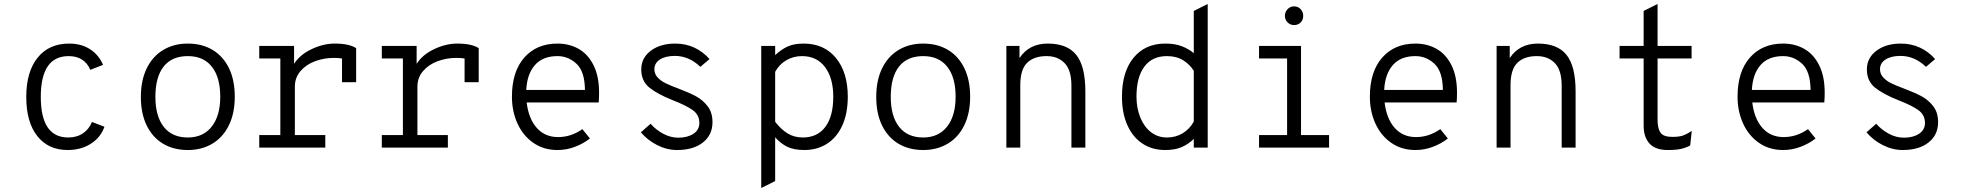

<svg xmlns="http://www.w3.org/2000/svg" viewBox="-20 -742 9896 965"><path d="M112 -255Q112 -381 169 -452Q226 -523 328 -523Q388 -523 432 -495Q476 -467 498 -416L434 -391Q404 -460 325 -460Q185 -460 185 -255Q185 -51 323 -51Q366 -51 397 -72Q428 -93 442 -129L505 -105Q486 -51 436.5 -19.5Q387 12 320 12Q223 12 167.5 -58Q112 -128 112 -255Z M688 -255Q688 -338 717.5 -398.5Q747 -459 800.5 -491Q854 -523 924 -523Q995 -523 1048 -491.5Q1101 -460 1130.5 -400Q1160 -340 1160 -256Q1160 -173 1130.5 -112.5Q1101 -52 1047.5 -20Q994 12 924 12Q853 12 800 -19.5Q747 -51 717.5 -111Q688 -171 688 -255ZM1087 -256Q1087 -353 1045 -406.5Q1003 -460 924 -460Q844 -460 802.5 -407.5Q761 -355 761 -255Q761 -158 803 -104.5Q845 -51 924 -51Q1001 -51 1044 -105.5Q1087 -160 1087 -256Z M1770 -500V-329H1699V-448Q1681 -451 1657 -451Q1609 -451 1564 -434.5Q1519 -418 1490.5 -385Q1462 -352 1462 -307V-63H1615V0H1283V-63H1389V-448H1283V-511H1458V-421Q1487 -467 1546 -495Q1605 -523 1662 -523Q1735 -523 1770 -500Z M2386 -500V-329H2315V-448Q2297 -451 2273 -451Q2225 -451 2180 -434.5Q2135 -418 2106.5 -385Q2078 -352 2078 -307V-63H2231V0H1899V-63H2005V-448H1899V-511H2074V-421Q2103 -467 2162 -495Q2221 -523 2278 -523Q2351 -523 2386 -500Z M2989 -227H2627Q2637 -145 2678 -99Q2719 -53 2785 -53Q2850 -53 2907 -93L2945 -46Q2912 -20 2869.5 -4Q2827 12 2782 12Q2712 12 2660 -24.5Q2608 -61 2580.5 -122Q2553 -183 2553 -256Q2553 -382 2615 -452.5Q2677 -523 2782 -523Q2841 -523 2888 -496.5Q2935 -470 2963 -414.5Q2991 -359 2991 -276Q2991 -249 2989 -227ZM2920 -290Q2919 -383 2877.5 -421.5Q2836 -460 2782 -460Q2708 -460 2668.5 -415Q2629 -370 2625 -290Z M3201 -77 3250 -120Q3276 -90 3313 -70Q3350 -50 3389 -50Q3435 -50 3465 -69.5Q3495 -89 3495 -124Q3495 -165 3461 -189Q3427 -213 3362 -238Q3284 -269 3243.5 -302Q3203 -335 3203 -393Q3203 -451 3251 -487Q3299 -523 3374 -523Q3426 -523 3470 -502.5Q3514 -482 3546 -445L3500 -406Q3443 -461 3372 -461Q3325 -461 3297 -443Q3269 -425 3269 -394Q3269 -370 3285.5 -352.5Q3302 -335 3325.5 -323.5Q3349 -312 3392 -296Q3445 -276 3479 -257.5Q3513 -239 3537 -207.5Q3561 -176 3561 -128Q3561 -64 3513 -26Q3465 12 3383 12Q3332 12 3283.5 -12.5Q3235 -37 3201 -77Z M3806 -511H3876V-465Q3906 -493 3938 -508Q3970 -523 4019 -523Q4122 -523 4181.5 -450.5Q4241 -378 4241 -256Q4241 -172 4213.5 -111.5Q4186 -51 4136.5 -19.5Q4087 12 4023 12Q3969 12 3935.5 -5Q3902 -22 3876 -52V168L3806 203ZM4168 -256Q4168 -350 4126.5 -405Q4085 -460 4011 -460Q3968 -460 3932.5 -439.5Q3897 -419 3876 -381V-130Q3905 -92 3938.5 -71.5Q3972 -51 4015 -51Q4088 -51 4128 -104Q4168 -157 4168 -256Z M4384 -255Q4384 -338 4413.5 -398.5Q4443 -459 4496.5 -491Q4550 -523 4620 -523Q4691 -523 4744 -491.5Q4797 -460 4826.5 -400Q4856 -340 4856 -256Q4856 -173 4826.5 -112.5Q4797 -52 4743.5 -20Q4690 12 4620 12Q4549 12 4496 -19.5Q4443 -51 4413.5 -111Q4384 -171 4384 -255ZM4783 -256Q4783 -353 4741 -406.5Q4699 -460 4620 -460Q4540 -460 4498.5 -407.5Q4457 -355 4457 -255Q4457 -158 4499 -104.5Q4541 -51 4620 -51Q4697 -51 4740 -105.5Q4783 -160 4783 -256Z M5435 -283V0H5365V-312Q5365 -389 5331 -424.5Q5297 -460 5240 -460Q5177 -460 5142.5 -426.5Q5108 -393 5108 -314V0H5038V-511H5104V-450Q5152 -523 5246 -523Q5344 -523 5389.5 -466Q5435 -409 5435 -283Z M5619 -256Q5619 -381 5677.5 -452Q5736 -523 5837 -523Q5885 -523 5919 -510Q5953 -497 5980 -475V-687L6050 -722V0H5980V-44Q5954 -18 5920 -3Q5886 12 5837 12Q5770 12 5721 -21Q5672 -54 5645.5 -114.5Q5619 -175 5619 -256ZM5980 -131V-386Q5961 -417 5927.5 -438.5Q5894 -460 5845 -460Q5771 -460 5731.5 -407Q5692 -354 5692 -256Q5692 -199 5711 -152Q5730 -105 5764.5 -78Q5799 -51 5845 -51Q5889 -51 5924 -72Q5959 -93 5980 -131Z M6438 -662Q6438 -682 6451.5 -696Q6465 -710 6484 -710Q6504 -710 6517 -696Q6530 -682 6530 -662Q6530 -642 6517 -629Q6504 -616 6484 -616Q6465 -616 6451.5 -629.5Q6438 -643 6438 -662ZM6660 -63V0H6308V-63H6449V-448H6308V-511H6519V-63Z M7301 -227H6939Q6949 -145 6990 -99Q7031 -53 7097 -53Q7162 -53 7219 -93L7257 -46Q7224 -20 7181.5 -4Q7139 12 7094 12Q7024 12 6972 -24.5Q6920 -61 6892.5 -122Q6865 -183 6865 -256Q6865 -382 6927 -452.5Q6989 -523 7094 -523Q7153 -523 7200 -496.5Q7247 -470 7275 -414.5Q7303 -359 7303 -276Q7303 -249 7301 -227ZM7232 -290Q7231 -383 7189.5 -421.5Q7148 -460 7094 -460Q7020 -460 6980.5 -415Q6941 -370 6937 -290Z M7899 -283V0H7829V-312Q7829 -389 7795 -424.5Q7761 -460 7704 -460Q7641 -460 7606.5 -426.5Q7572 -393 7572 -314V0H7502V-511H7568V-450Q7616 -523 7710 -523Q7808 -523 7853.5 -466Q7899 -409 7899 -283Z M8241 -110V-448H8120V-511H8241V-687L8311 -722V-511H8482V-448H8311V-140Q8311 -97 8325.5 -75.5Q8340 -54 8386 -54Q8422 -54 8442 -62Q8462 -70 8483 -84L8475 -11Q8453 1 8428 6.5Q8403 12 8362 12Q8300 12 8270.5 -20.5Q8241 -53 8241 -110Z M9149 -227H8787Q8797 -145 8838 -99Q8879 -53 8945 -53Q9010 -53 9067 -93L9105 -46Q9072 -20 9029.5 -4Q8987 12 8942 12Q8872 12 8820 -24.5Q8768 -61 8740.5 -122Q8713 -183 8713 -256Q8713 -382 8775 -452.5Q8837 -523 8942 -523Q9001 -523 9048 -496.5Q9095 -470 9123 -414.5Q9151 -359 9151 -276Q9151 -249 9149 -227ZM9080 -290Q9079 -383 9037.5 -421.5Q8996 -460 8942 -460Q8868 -460 8828.5 -415Q8789 -370 8785 -290Z M9361 -77 9410 -120Q9436 -90 9473 -70Q9510 -50 9549 -50Q9595 -50 9625 -69.5Q9655 -89 9655 -124Q9655 -165 9621 -189Q9587 -213 9522 -238Q9444 -269 9403.5 -302Q9363 -335 9363 -393Q9363 -451 9411 -487Q9459 -523 9534 -523Q9586 -523 9630 -502.5Q9674 -482 9706 -445L9660 -406Q9603 -461 9532 -461Q9485 -461 9457 -443Q9429 -425 9429 -394Q9429 -370 9445.5 -352.5Q9462 -335 9485.5 -323.5Q9509 -312 9552 -296Q9605 -276 9639 -257.5Q9673 -239 9697 -207.5Q9721 -176 9721 -128Q9721 -64 9673 -26Q9625 12 9543 12Q9492 12 9443.5 -12.5Q9395 -37 9361 -77Z"/></svg>

Font: Overpass Mono Light
Style: Regular
Weight: 300
Monospace: yes
Designer: Delve Withrington, Dave Bailey
Foundry: Delve Fonts
Version: Version 1.000;DELV;Overpass